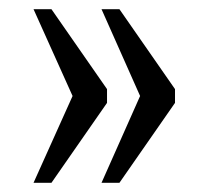

<svg xmlns="http://www.w3.org/2000/svg" viewBox="-20 -479 454 418"><path d="M201 -81 285 -270 201 -459H240L361 -285V-255L240 -81ZM53 -81 138 -270 53 -459H92L213 -285V-255L92 -81Z"/></svg>

Font: Noto Serif Hebrew ExtraCondensed
Style: Regular
Weight: 400
Width: 2
Designer: Monotype Design Team
Foundry: Monotype Imaging Inc.
Version: Version 2.004; ttfautohint (v1.8.4.7-5d5b)